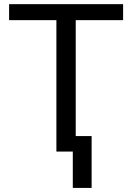

<svg xmlns="http://www.w3.org/2000/svg" viewBox="-20 -731 637 926"><path d="M573.7 -633.8H345.2V0H252V-633.8H23.9V-710.9H573.7ZM421.9 175.3H331.1V-74.7H421.9Z"/></svg>

Font: Roboto-ThirdPerson-AD3FC
Style: ThirdPerson-AD3FC
Weight: 400
Designer: Google
Version: Version 2.137; 2017